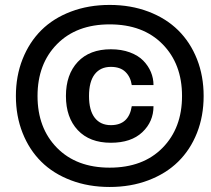

<svg xmlns="http://www.w3.org/2000/svg" viewBox="-20 -742 849 772"><path d="M576.7 -17.1Q505.9 9.8 420.9 9.8Q335.9 9.8 265.1 -17.1Q194.3 -43.9 146 -91.8Q97.7 -139.6 70.8 -207.5Q43.9 -275.4 43.9 -356Q43.9 -436.5 70.8 -504.4Q97.7 -572.3 146 -620.4Q194.3 -668.5 265.1 -695.3Q335.9 -722.2 420.9 -722.2Q505.9 -722.2 576.7 -695.3Q647.5 -668.5 696.3 -620.4Q745.1 -572.3 772 -504.4Q798.8 -436.5 798.8 -356Q798.8 -275.4 772 -207.5Q745.1 -139.6 696.3 -91.8Q647.5 -43.9 576.7 -17.1ZM420.9 -67.9Q555.2 -67.9 633.5 -147.5Q711.9 -227.1 711.9 -356Q711.9 -484.9 633.5 -564.5Q555.2 -644 420.9 -644Q287.6 -644 209.2 -564.5Q130.9 -484.9 130.9 -356Q130.9 -227.1 209.2 -147.5Q287.6 -67.9 420.9 -67.9ZM425.8 -168Q340.3 -168 292.7 -218.8Q245.1 -269.5 245.1 -356Q245.1 -442.4 292.7 -493.2Q340.3 -543.9 425.8 -543.9Q468.3 -543.9 502 -531.5Q535.6 -519 555.9 -498.3Q576.2 -477.5 586.7 -452.4Q597.2 -427.2 597.2 -399.9H509.8Q504.9 -433.1 484.1 -453.1Q463.4 -473.1 425.8 -473.1Q383.8 -473.1 360.8 -443.4Q337.9 -413.6 337.9 -356Q337.9 -298.3 360.8 -268.6Q383.8 -238.8 425.8 -238.8Q498 -238.8 509.8 -314.9H597.2Q597.2 -252.9 552.2 -210.4Q507.3 -168 425.8 -168Z"/></svg>

Font: Creato Display
Style: Bold Italic
Weight: 700
Italic angle: -10°
Version: Version 1.000